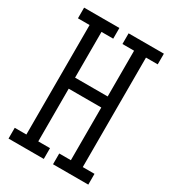

<svg xmlns="http://www.w3.org/2000/svg" viewBox="-166 -762 765 852"><g transform="rotate(30 216.5 -335.5)"><path d="M12.2 -670.9H192.9V-616.2H132.8V-381.8H299.8V-616.2H240.2V-670.9H420.9V-616.2H360.8V-55.2H420.9V0H240.2V-55.2H299.8V-325.2H132.8V-55.2H192.9V0H12.2V-55.2H71.8V-616.2H12.2Z"/></g></svg>

Font: Stint Ultra Condensed
Style: Regular
Weight: 400
Width: 1
Designer: Astigmatic (AOETI)
Foundry: Astigmatic (AOETI)
Version: Version 1.000